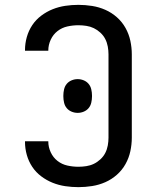

<svg xmlns="http://www.w3.org/2000/svg" viewBox="-20 -763 640 791"><path d="M303 8Q276 8 249 4Q222 0 197 -10Q172 -20 150 -36.5Q128 -53 113 -75.5Q98 -98 90.5 -124.5Q83 -151 83 -178Q83 -179 83 -179.5Q83 -180 83 -181H179Q179 -181 179 -180.5Q179 -180 179 -180Q179 -157 189 -135.5Q199 -114 217 -100Q235 -86 257.5 -81Q280 -76 303 -76Q319 -76 335.5 -78.5Q352 -81 366.5 -88Q381 -95 393.5 -106.5Q406 -118 413.5 -132.5Q421 -147 424 -163.5Q427 -180 427 -196V-539Q427 -555 424 -571.5Q421 -588 413.5 -602.5Q406 -617 393.5 -628.5Q381 -640 366.5 -647Q352 -654 335.5 -656.5Q319 -659 303 -659Q280 -659 257.5 -654Q235 -649 217 -635Q199 -621 189 -599.5Q179 -578 179 -555Q179 -555 179 -554.5Q179 -554 179 -554H83Q83 -555 83 -555.5Q83 -556 83 -557Q83 -584 90.5 -610.5Q98 -637 113 -659.5Q128 -682 150 -698.5Q172 -715 197 -725Q222 -735 249 -739Q276 -743 303 -743Q331 -743 359.5 -738.5Q388 -734 414 -722.5Q440 -711 461.5 -692Q483 -673 497 -648Q511 -623 517 -595Q523 -567 523 -539V-196Q523 -168 517 -140Q511 -112 497 -87Q483 -62 461.5 -43Q440 -24 414 -12.5Q388 -1 359.5 3.5Q331 8 303 8ZM300 -298Q287 -298 275 -303Q263 -308 255 -317.5Q247 -327 244 -340Q241 -353 241 -365V-370Q241 -382 244 -395Q247 -408 255 -417.5Q263 -427 275 -432Q287 -437 300 -437Q313 -437 325 -432Q337 -427 345 -417.5Q353 -408 356 -395Q359 -382 359 -370V-365Q359 -353 356 -340Q353 -327 345 -317.5Q337 -308 325 -303Q313 -298 300 -298Z"/></svg>

Font: Iosevka Custom Medium Extended
Style: Regular
Weight: 500
Width: 7
Monospace: yes
Designer: Belleve Invis
Foundry: Belleve Invis
Version: Version 11.2.4; ttfautohint (v1.8.4)